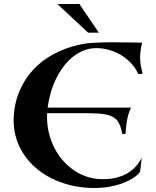

<svg xmlns="http://www.w3.org/2000/svg" viewBox="-20 -913 777 958"><path d="M669.9 -543.9Q655.8 -574.7 633.1 -598.6Q610.4 -622.6 582.3 -639.2Q554.2 -655.8 522.9 -664.3Q491.7 -672.9 460.9 -672.9Q427.2 -672.9 397.5 -660.9Q367.7 -648.9 342 -628.2Q316.4 -607.4 295.4 -578.9Q274.4 -550.3 258.5 -517.3Q242.7 -484.4 232.4 -448.2Q222.2 -412.1 217.8 -376H633.8Q623.5 -355.5 618.2 -332.8Q612.8 -310.1 610.4 -290.5Q607.4 -267.6 606.9 -246.1L590.8 -243.2Q584.5 -274.4 575.2 -294.9Q565.9 -315.4 547.4 -327.1Q528.8 -338.9 497.8 -343.5Q466.8 -348.1 417 -348.1H214.8V-327.1Q214.8 -287.6 224.1 -249.5Q233.4 -211.4 250.5 -177Q267.6 -142.6 292.5 -113.8Q317.4 -85 348.1 -63.7Q378.9 -42.5 415.5 -30.8Q452.1 -19 493.2 -19Q530.3 -19 558.6 -26.1Q586.9 -33.2 607.7 -43.9Q628.4 -54.7 642.6 -67.6Q656.7 -80.6 666 -92.3Q675.3 -104 679.9 -113Q684.6 -122.1 687 -125L679.2 -56.2Q668 -40.5 646.5 -26.1Q625 -11.7 595.5 -0.2Q565.9 11.2 529.3 18.1Q492.7 24.9 450.2 24.9Q368.7 24.9 296.1 1Q223.6 -22.9 168.7 -66.9Q113.8 -110.8 81.3 -173.1Q48.8 -235.4 47.9 -312Q49.3 -391.1 75.4 -454.3Q101.6 -517.6 145.3 -564.7Q189 -611.8 247.1 -642.8Q305.2 -673.8 371.1 -689Q405.8 -697.3 450.7 -699.7Q495.6 -702.1 541 -702.1Q585 -702.1 623.8 -701.2Q662.6 -700.2 689 -700.2Q683.6 -677.2 681.4 -659.4Q679.2 -641.6 679.2 -626Q679.2 -604 682.6 -585.2Q686 -566.4 691.9 -544.9ZM376 -893.1 473.1 -750H419.9L266.1 -893.1Z"/></svg>

Font: Uncial Antiqua
Style: Regular
Weight: 400
Version: Version 1.000